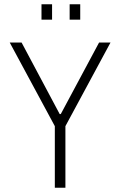

<svg xmlns="http://www.w3.org/2000/svg" viewBox="-20 -887 569 907"><path d="M239 0V-291L26 -686H82L262 -348H267L448 -686H502L289 -291V0ZM176 -794V-867H226V-794ZM309 -794V-867H359V-794Z"/></svg>

Font: Archivo Condensed Thin
Style: Regular
Weight: 250
Width: 3
Designer: Hector Gatti
Foundry: Omnibus-Type
Version: Version 2.001